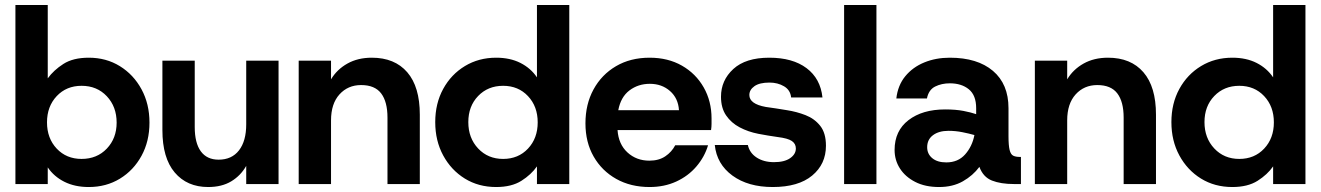

<svg xmlns="http://www.w3.org/2000/svg" viewBox="-20 -740 5311 772"><path d="M337 12Q281 12 239 -9Q197 -30 172 -67V0H42V-720H172V-425Q196 -458 235 -483Q274 -508 337 -508Q407 -508 462 -474Q517 -440 549 -381Q581 -322 581 -247Q581 -172 549 -113.5Q517 -55 462 -21.5Q407 12 337 12ZM308 -101Q370 -101 409.5 -142.5Q449 -184 449 -247Q449 -311 409.5 -353Q370 -395 308 -395Q247 -395 208 -353.5Q169 -312 169 -248Q169 -184 208 -142.5Q247 -101 308 -101Z M817 12Q732 12 682.5 -46.5Q633 -105 633 -217V-496H763V-229Q763 -165 787.5 -131.5Q812 -98 859 -98Q912 -98 941 -135.5Q970 -173 970 -240V-496H1100V0H970V-73Q948 -34 910 -11Q872 12 817 12Z M1181 0V-496H1311V-421Q1335 -461 1377 -484.5Q1419 -508 1475 -508Q1567 -508 1617.5 -449.5Q1668 -391 1668 -279V0H1538V-267Q1538 -331 1512.5 -364.5Q1487 -398 1432 -398Q1379 -398 1345 -360.5Q1311 -323 1311 -256V0Z M1975 12Q1904 12 1849 -22Q1794 -56 1762 -115Q1730 -174 1730 -249Q1730 -324 1762 -382.5Q1794 -441 1849.5 -474.5Q1905 -508 1975 -508Q2031 -508 2072.5 -487Q2114 -466 2139 -429V-720H2269V0H2139V-71Q2116 -38 2076.5 -13Q2037 12 1975 12ZM2003 -101Q2064 -101 2103 -142.5Q2142 -184 2142 -248Q2142 -312 2103 -353.5Q2064 -395 2003 -395Q1942 -395 1902.5 -354Q1863 -313 1863 -249Q1863 -185 1902.5 -143Q1942 -101 2003 -101Z M2592 12Q2516 12 2458 -20.5Q2400 -53 2367 -110.5Q2334 -168 2334 -244Q2334 -321 2366.5 -380.5Q2399 -440 2457 -474Q2515 -508 2592 -508Q2666 -508 2722 -476Q2778 -444 2809.5 -388.5Q2841 -333 2841 -264Q2841 -254 2841 -242Q2841 -230 2839 -217H2463Q2467 -160 2503 -127Q2539 -94 2591 -94Q2629 -94 2655 -111.5Q2681 -129 2695 -156H2827Q2813 -109 2780 -70.5Q2747 -32 2699 -10Q2651 12 2592 12ZM2593 -403Q2546 -403 2511 -376.5Q2476 -350 2466 -297H2710Q2707 -345 2674 -374Q2641 -403 2593 -403Z M3087 12Q2988 12 2925 -34Q2862 -80 2854 -157H2987Q2994 -125 3022.5 -106.5Q3051 -88 3092 -88Q3134 -88 3157 -104Q3180 -120 3180 -143Q3180 -162 3164 -173Q3148 -184 3107 -189Q3092 -191 3068 -195Q3044 -199 3029 -202Q2988 -210 2954 -228Q2920 -246 2899.5 -276Q2879 -306 2879 -351Q2879 -417 2928.5 -462.5Q2978 -508 3073 -508Q3167 -508 3223 -466Q3279 -424 3287 -348H3161Q3158 -378 3132.5 -393Q3107 -408 3074 -408Q3034 -408 3013.5 -393.5Q2993 -379 2993 -358Q2993 -322 3059 -310Q3073 -308 3100.5 -304Q3128 -300 3144 -297Q3183 -291 3219 -277Q3255 -263 3278 -234Q3301 -205 3301 -154Q3301 -80 3245.5 -34Q3190 12 3087 12Z M3374 0V-720H3504V0Z M3756 12Q3700 12 3660 -8.5Q3620 -29 3598.5 -62.5Q3577 -96 3577 -137Q3577 -214 3633 -257Q3689 -300 3780 -300Q3823 -300 3854 -294Q3885 -288 3905 -281V-305Q3905 -357 3875.5 -381Q3846 -405 3799 -405Q3766 -405 3740 -392Q3714 -379 3707 -344H3584Q3590 -397 3620 -433.5Q3650 -470 3696.5 -489Q3743 -508 3799 -508Q3910 -508 3972.5 -455Q4035 -402 4035 -305V-193Q4035 -155 4039.5 -137Q4044 -119 4054 -114Q4064 -109 4081 -109H4085V0H4057Q4004 0 3968.5 -14Q3933 -28 3918 -69Q3892 -34 3851.5 -11Q3811 12 3756 12ZM3785 -87Q3832 -87 3860.5 -119Q3889 -151 3898 -197Q3877 -203 3849.5 -208.5Q3822 -214 3794 -214Q3755 -214 3731.5 -196.5Q3708 -179 3708 -148Q3708 -121 3728.5 -104Q3749 -87 3785 -87Z M4141 0V-496H4271V-421Q4295 -461 4337 -484.5Q4379 -508 4435 -508Q4527 -508 4577.5 -449.5Q4628 -391 4628 -279V0H4498V-267Q4498 -331 4472.5 -364.5Q4447 -398 4392 -398Q4339 -398 4305 -360.5Q4271 -323 4271 -256V0Z M4935 12Q4864 12 4809 -22Q4754 -56 4722 -115Q4690 -174 4690 -249Q4690 -324 4722 -382.5Q4754 -441 4809.5 -474.5Q4865 -508 4935 -508Q4991 -508 5032.5 -487Q5074 -466 5099 -429V-720H5229V0H5099V-71Q5076 -38 5036.5 -13Q4997 12 4935 12ZM4963 -101Q5024 -101 5063 -142.5Q5102 -184 5102 -248Q5102 -312 5063 -353.5Q5024 -395 4963 -395Q4902 -395 4862.5 -354Q4823 -313 4823 -249Q4823 -185 4862.5 -143Q4902 -101 4963 -101Z"/></svg>

Font: HostGroteskBold
Style: Bold
Weight: 700
Designer: Doukan Karapınar based on Poppins by Indian Type Foundry, Jonny Pinhorn
Foundry: Element Type
Version: Version 1.001; ttfautohint (v1.8.4.7-5d5b)